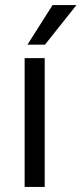

<svg xmlns="http://www.w3.org/2000/svg" viewBox="-20 -736 321 756"><path d="M156 0H77V-507H156ZM157 -560H88L187 -716H281Z"/></svg>

Font: Hind Vadodara
Style: Regular
Weight: 400
Designer: Hitesh Malaviya
Foundry: Indian Type Foundry
Version: Version 1.001;PS 1.0;hotconv 1.0.86;makeotf.lib2.5.63406; tt